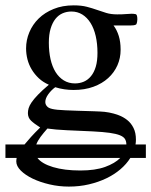

<svg xmlns="http://www.w3.org/2000/svg" viewBox="-31 -480 564 717"><path d="M269 156.7Q324.7 156.7 361.6 143.3Q398.4 129.9 418 109.9H108.9Q125 131.3 167.2 144Q209.5 156.7 269 156.7ZM440.9 59.6Q440.9 47.9 435.8 39.3Q430.7 30.8 416.7 25.1Q402.8 19.5 378.7 16.1Q354.5 12.7 315.9 10.7Q260.7 8.3 218.3 6.3Q175.8 4.4 146 0Q130.9 17.1 120.4 31.2Q109.9 45.4 104.5 59.6ZM333 -282.7Q333 -316.9 326.4 -345.5Q319.8 -374 307.1 -394.3Q294.4 -414.6 276.4 -425.8Q258.3 -437 235.8 -437Q218.3 -437 202.9 -430.4Q187.5 -423.8 176 -409.4Q164.6 -395 158 -373Q151.4 -351.1 151.4 -320.3Q151.4 -287.1 157.7 -259Q164.1 -231 176.5 -210.9Q189 -190.9 207.3 -179.7Q225.6 -168.5 249 -168.5Q266.6 -168.5 282 -175Q297.4 -181.6 308.8 -195.6Q320.3 -209.5 326.7 -231Q333 -252.4 333 -282.7ZM455.6 109.9Q441.4 132.8 418.5 152.3Q395.5 171.9 366 186Q336.4 200.2 301 208.5Q265.6 216.8 226.1 216.8Q189 216.8 153.6 208.5Q118.2 200.2 90.8 187Q63.5 173.8 46.6 157Q29.8 140.1 29.8 123Q29.8 116.7 31.2 109.9H-10.7V59.6H60.5Q70.8 46.9 85 31.2Q99.1 15.6 119.1 -3.9Q96.7 -18.1 85 -29.3Q73.2 -40.5 73.2 -57.6Q73.2 -66.4 75.9 -75.9Q78.6 -85.4 86.9 -97.7Q95.2 -109.9 110.6 -126Q126 -142.1 151.4 -163.6Q129.9 -172.9 114 -187.7Q98.1 -202.6 87.4 -220.5Q76.7 -238.3 71.5 -258.5Q66.4 -278.8 66.4 -299.3Q66.4 -330.6 78.6 -359.6Q90.8 -388.7 113.5 -410.9Q136.2 -433.1 169.2 -446.5Q202.1 -460 244.1 -460Q272.9 -460 293.5 -454.6Q314 -449.2 331.3 -443.1Q348.6 -437 366.2 -431.6Q383.8 -426.3 406.7 -426.3Q428.2 -426.3 439.9 -427.5Q451.7 -428.7 460.9 -428.7Q467.3 -428.7 475.6 -427.2Q481.9 -425.8 481.9 -407.7Q481.9 -405.3 481 -398.7Q480 -392.1 477.5 -388.7Q474.1 -386.2 467 -385.5Q460 -384.8 454.6 -384.8H393.1Q405.8 -367.7 412.6 -345.5Q419.4 -323.2 419.4 -295.4V-293.5Q419.4 -263.2 407.5 -236.1Q395.5 -209 373 -188.5Q350.6 -168 317.9 -156Q285.2 -144 243.7 -144Q226.6 -144 209.5 -146.5Q192.4 -148.9 175.3 -154.3Q160.6 -143.6 149.4 -128.2Q138.2 -112.8 138.2 -99.1Q138.2 -88.9 146 -81.5Q148.9 -78.6 153.1 -76.7Q157.2 -74.7 164.6 -73Q171.9 -71.3 183.6 -70.1Q195.3 -68.8 213.6 -68.1Q231.9 -67.4 258.1 -66.4Q284.2 -65.4 320.3 -64.5Q329.1 -64 344 -63.5Q358.9 -63 376.5 -59.8Q394 -56.6 411.6 -50Q429.2 -43.5 443.8 -32Q458.5 -20.5 467.5 -2.4Q476.6 15.6 476.6 41.5Q476.6 50.3 475.1 59.6H513.7V109.9Z"/></svg>

Font: Doulos SIL Phon
Style: Regular
Weight: 400
Designer: Walt Agee, Victor Gaultney, Peter Martin, Debbi Hosken, Becca Hirsbrunner
Foundry: SIL International
Version: Version 5.000